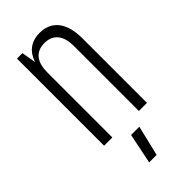

<svg xmlns="http://www.w3.org/2000/svg" viewBox="-243 -621 871 871"><g transform="rotate(-45 192.5 -185.5)"><path d="M59 -559V0H112V-418C112 -479 137 -521 197 -521C256 -521 282 -479 282 -418V0H334V-414C334 -506 297 -569 214 -569C157 -569 122 -539 106 -490L94 -559ZM150 198H198L233 52H180Z"/></g></svg>

Font: Modon Arabic
Style: Regular
Weight: 400
Designer: Ahmedzaza
Foundry: Ahmedzaza
Version: Version 2.010